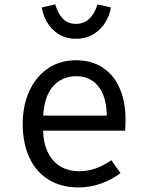

<svg xmlns="http://www.w3.org/2000/svg" viewBox="-20 -818 655 850"><path d="M170.8 -239.5Q172.8 -179 194.4 -138.7Q215.9 -98.5 250.8 -79.2Q285.6 -60 328.7 -60Q368.7 -60 402.3 -71.8Q435.9 -83.6 472.8 -108.7L513.3 -51.8Q475.4 -22.1 426.4 -5.1Q377.4 11.8 327.7 11.8Q250.3 11.8 194.4 -23.1Q138.5 -57.9 109.5 -121.5Q80.5 -185.1 80.5 -269.2Q80.5 -350.8 109.7 -414.9Q139 -479 192.3 -515.1Q245.6 -551.3 316.4 -551.3Q384.1 -551.3 433.6 -519.5Q483.1 -487.7 509.5 -427.9Q535.9 -368.2 535.9 -286.7Q535.9 -263.1 533.8 -239.5ZM171.3 -306.2H452.8Q451.3 -391.3 415.4 -435.9Q379.5 -480.5 317.4 -480.5Q254.9 -480.5 215.6 -436.7Q176.4 -392.8 171.3 -306.2ZM165.1 -785.1 224.6 -798.5Q235.9 -757.9 258.5 -735.1Q281 -712.3 315.9 -712.3Q351.8 -712.3 375.9 -735.4Q400 -758.5 411.3 -798.5L470.8 -785.1Q466.2 -751.8 446.9 -719.7Q427.7 -687.7 394.1 -666.9Q360.5 -646.2 315.9 -646.2Q272.3 -646.2 239.5 -666.9Q206.7 -687.7 188.2 -719.7Q169.7 -751.8 165.1 -785.1Z"/></svg>

Font: Fira Code Fixed
Style: Regular
Weight: 400
Monospace: yes
Designer: Carrois Corporate, Edenspiekermann AG, Nikita Prokopov
Foundry: Carrois Corporate, Edenspiekermann AG, Nikita Prokopov
Version: Version 5.002